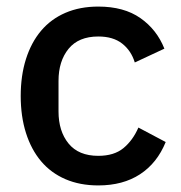

<svg xmlns="http://www.w3.org/2000/svg" viewBox="-20 -552 550 584"><path d="M279 12Q223 12 179 -7Q135 -26 105 -61.5Q75 -97 59 -147.5Q43 -198 43 -260Q43 -322 59 -372.5Q75 -423 105 -458.5Q135 -494 179 -513Q223 -532 279 -532Q357 -532 407 -497Q457 -462 480 -404L390 -362Q379 -398 351.5 -419.5Q324 -441 279 -441Q219 -441 188.5 -403.5Q158 -366 158 -306V-213Q158 -153 188.5 -115.5Q219 -78 279 -78Q327 -78 355.5 -101.5Q384 -125 401 -164L484 -120Q458 -56 406 -22Q354 12 279 12Z"/></svg>

Font: IBM Plex Sans KR Medium
Style: Regular
Weight: 500
Designer: Mike Abbink; Paul van der Laan; Pieter van Rosmalen; Wujin Sim; Chorong Kim; Dohee Lee;
Foundry: Sandoll Inc.
Version: Version 1.001